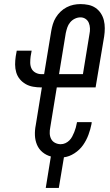

<svg xmlns="http://www.w3.org/2000/svg" viewBox="-20 -763 540 940"><path d="M204 157 229 3Q206 -3 188 -18Q170 -33 161 -54.5Q152 -76 151 -100.5Q150 -125 155 -150L185 -335H182Q162 -335 142 -338.5Q122 -342 105.5 -351.5Q89 -361 77 -375.5Q65 -390 59.5 -408.5Q54 -427 54 -447Q54 -467 57 -487L62 -515H135L130 -487Q128 -472 128 -456.5Q128 -441 134 -428Q140 -415 153.5 -407.5Q167 -400 182 -400H196L231 -612Q234 -629 239 -645.5Q244 -662 253.5 -677.5Q263 -693 276.5 -706Q290 -719 306.5 -727.5Q323 -736 340 -739.5Q357 -743 374 -743Q394 -743 413 -739Q432 -735 447.5 -724.5Q463 -714 473.5 -698Q484 -682 488.5 -663.5Q493 -645 493 -625Q493 -605 490 -585L448 -335H258L226 -139Q223 -125 223.5 -110Q224 -95 230.5 -82.5Q237 -70 250 -63.5Q263 -57 277 -57Q289 -57 300 -62Q311 -67 319.5 -75.5Q328 -84 333.5 -94.5Q339 -105 343.5 -116Q348 -127 351 -138Q354 -149 356 -160L357 -165H429L428 -156Q423 -130 413 -103Q403 -76 386.5 -52.5Q370 -29 344.5 -12.5Q319 4 293 7L268 157ZM269 -400H386L418 -596Q421 -610 420.5 -624Q420 -638 415 -650.5Q410 -663 399 -670.5Q388 -678 374 -678Q360 -678 346.5 -671.5Q333 -665 323.5 -653.5Q314 -642 309.5 -628.5Q305 -615 302 -601Z"/></svg>

Font: Iosevka Fixed
Style: Italic
Weight: 400
Italic angle: -9°
Monospace: yes
Designer: Belleve Invis
Foundry: Belleve Invis
Version: Version 33.2.4